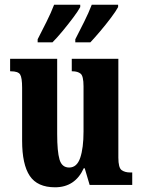

<svg xmlns="http://www.w3.org/2000/svg" viewBox="-20 -786 604 816"><path d="M214 10Q139 10 106.5 -38.5Q74 -87 74 -188V-413Q74 -456 65.5 -469.5Q57 -483 26 -483H23V-536H223V-216Q223 -142 233 -108Q243 -74 274 -74Q307 -74 321 -115.5Q335 -157 335 -227V-419Q335 -463 322.5 -473Q310 -483 288 -483H285V-536H483V-116Q483 -73 497 -63Q511 -53 533 -53H542V0H361L340 -71H336Q299 10 214 10ZM300 -619Q318 -654 337.5 -693Q357 -732 370 -766H482V-756Q473 -739 452 -711Q431 -683 406.5 -654Q382 -625 364 -606H300ZM140 -619Q158 -654 177.5 -693Q197 -732 210 -766H321V-756Q312 -739 291 -711Q270 -683 246 -654Q222 -625 203 -606H140Z"/></svg>

Font: Noto Serif Ethiopic ExtraCondensed ExtraBold
Style: Regular
Weight: 800
Width: 2
Designer: Monotype Design Team
Foundry: Monotype Imaging Inc.
Version: Version 2.102; ttfautohint (v1.8.4.7-5d5b)